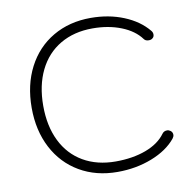

<svg xmlns="http://www.w3.org/2000/svg" viewBox="-80 -792 903 884"><g transform="rotate(-10 371.5 -350.0)"><path d="M61 -349Q61 -456 103.5 -538Q146 -620 223 -665Q300 -710 400 -710Q484 -710 554 -681.5Q624 -653 665 -603Q672 -595 672 -585Q672 -573 663 -567Q657 -562 646 -562Q631 -562 624 -572Q593 -614 533.5 -637.5Q474 -661 400 -661Q313 -661 248.5 -623Q184 -585 149.5 -514.5Q115 -444 115 -349Q115 -254 149.5 -184Q184 -114 248.5 -76.5Q313 -39 400 -39Q480 -39 541.5 -62Q603 -85 634 -128Q642 -139 657 -139Q665 -139 673 -133Q682 -126 682 -114Q682 -106 675 -97Q635 -48 561 -19Q487 10 400 10Q300 10 223 -35Q146 -80 103.5 -161.5Q61 -243 61 -349Z"/></g></svg>

Font: Kodchasan ExtraLight
Style: Regular
Weight: 275
Version: Version 1.000; ttfautohint (v1.6)